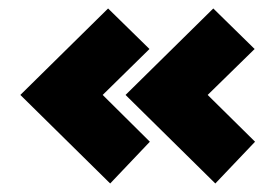

<svg xmlns="http://www.w3.org/2000/svg" viewBox="-20 -577 647 451"><path d="M485.8 -146 274.9 -354 481 -557.1 578.1 -461.9 467.8 -354 579.1 -244.1ZM238.8 -146 27.8 -354 233.9 -557.1 331.1 -461.9 221.2 -354 332 -244.1Z"/></svg>

Font: Squarion Black
Style: Regular
Weight: 900
Designer: Natanael Gama
Version: Version 1.00;September 12, 2019;FontCreator 11.5.0.2425 64-b